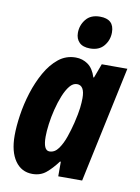

<svg xmlns="http://www.w3.org/2000/svg" viewBox="-87 -825 654 894"><g transform="rotate(10 240.0 -378.0)"><path d="M129 10Q77 10 47 -33Q17 -76 17 -152Q17 -195 25 -249Q33 -303 50 -357Q67 -411 93 -457Q119 -503 154 -531Q189 -559 235 -559Q267 -559 292.5 -541Q318 -523 331 -482H334L359 -549H480L363 0H250V-69H246Q220 -34 193.5 -12Q167 10 129 10ZM189 -107Q214 -107 231.5 -131.5Q249 -156 261 -191Q273 -226 281 -259Q292 -305 295 -331.5Q298 -358 298 -378Q298 -438 262 -438Q243 -438 227.5 -419Q212 -400 199.5 -369Q187 -338 178 -302Q169 -266 164.5 -231.5Q160 -197 160 -172Q160 -107 189 -107ZM292 -612Q258 -612 241 -629Q224 -646 224 -674Q224 -710 246.5 -738Q269 -766 313 -766Q380 -766 380 -703Q380 -667 357.5 -639.5Q335 -612 292 -612Z"/></g></svg>

Font: Noto Sans ExtraCondensed ExtraBold
Style: Italic
Weight: 800
Width: 2
Italic angle: -12°
Designer: Monotype Design Team
Foundry: Monotype Imaging Inc.
Version: Version 2.013; ttfautohint (v1.8.4.7-5d5b)